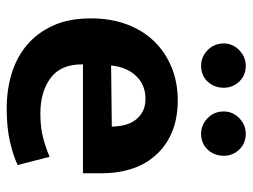

<svg xmlns="http://www.w3.org/2000/svg" viewBox="-108 -616 736 559"><g transform="rotate(90 259.5 -337.0)"><path d="M485 -211H168V-207Q168 -146 208 -116.5Q248 -87 311 -87Q351 -87 381.5 -95Q412 -103 437 -114L461 -21Q434 -8 393 1.5Q352 11 296 11Q242 11 194.5 -3.5Q147 -18 111.5 -48Q76 -78 55 -124Q34 -170 34 -234Q34 -291 51 -337.5Q68 -384 99.5 -417Q131 -450 175 -468.5Q219 -487 273 -487Q370 -487 427.5 -428Q485 -369 485 -263ZM349 -295Q349 -314 344.5 -332Q340 -350 330 -363.5Q320 -377 305 -385Q290 -393 268 -393Q228 -393 202 -366Q176 -339 171 -293ZM107 -621Q107 -647 126.5 -666Q146 -685 172 -685Q200 -685 218 -666Q236 -647 236 -621Q236 -593 218 -574Q200 -555 172 -555Q146 -555 126.5 -574Q107 -593 107 -621ZM305 -621Q305 -647 324.5 -666Q344 -685 370 -685Q398 -685 416 -666Q434 -647 434 -621Q434 -593 416 -574Q398 -555 370 -555Q344 -555 324.5 -574Q305 -593 305 -621Z"/></g></svg>

Font: Ek Mukta
Style: Bold
Weight: 700
Designer: Girish Dalvi and Yashodeep Gholap
Foundry: Ek Type
Version: Version 2.538;PS 1.002;hotconv 16.6.51;makeotf.lib2.5.65220;